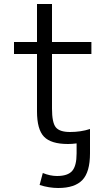

<svg xmlns="http://www.w3.org/2000/svg" viewBox="-20 -710 552 960"><path d="M430 -33V-8V57Q430 150 392 190Q354 230 271 230Q226 230 178 215L194 155Q231 170 265 170Q319 170 341 144.5Q363 119 363 57V7Q340 10 320 10Q235 10 200 -26.5Q165 -63 165 -153V-440H50V-500H165V-690H240V-500H437V-440H240V-167Q240 -97 259 -73.5Q278 -50 330 -50Q384 -50 430 -65Z"/></svg>

Font: Mplus 1p
Style: Regular
Weight: 400
Version: Version 1.061